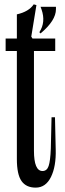

<svg xmlns="http://www.w3.org/2000/svg" viewBox="-20 -842 297 873"><path d="M234.4 -800V-811.1H164.4L168.9 -798.9Q188.9 -741.1 158.9 -695.6L164.4 -690Q234.4 -748.9 234.4 -800ZM231.1 -610H134.4V-156.7Q134.4 -64.4 173.3 -64.4Q193.3 -64.4 201.1 -87.2Q208.9 -110 211.1 -166.7L214.4 -308.9H230L233.3 -163.3Q235.6 -85.6 211.7 -37.2Q187.8 11.1 142.2 11.1Q98.9 11.1 77.8 -18.9Q56.7 -48.9 56.7 -118.9V-610H5.6V-666.7H56.7V-776.7Q111.1 -788.9 133.3 -822.2L145.6 -818.9L122.2 -675.6L127.8 -666.7H231.1Z"/></svg>

Font: Le Murmure
Style: Regular
Weight: 600
Width: 2
Designer: Jeremy Landes, Alexander Slobzheninov (Cyrillic)
Foundry: Velvetyne Type Foundry
Version: Version 1.0